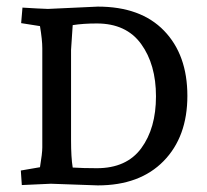

<svg xmlns="http://www.w3.org/2000/svg" viewBox="-20 -556 625 581"><path d="M125 -529 276 -536Q406 -536 476.5 -463Q547 -390 547 -266Q547 -142 475 -68.5Q403 5 276 5Q276 5 134 0L46 4L43 -40L101 -50Q108 -92 108 -110V-410Q108 -435 101 -477L44 -486L48 -533Q95 -530 125 -529ZM273 -485Q232 -485 200 -480Q195 -410 195 -405V-133Q195 -79 200 -49Q232 -47 273 -47Q363 -47 407.5 -107.5Q452 -168 452 -264.5Q452 -361 407 -423Q362 -485 273 -485Z"/></svg>

Font: Andada SC
Style: Regular
Weight: 400
Designer: Carolina Giovagnoli
Foundry: Carolina Giovagnoli
Version: Version 1.003